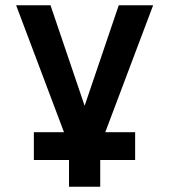

<svg xmlns="http://www.w3.org/2000/svg" viewBox="-20 -556 640 726"><path d="M108 49V-56H222L41 -536H171L300 -156L429 -536H559L378 -56H491V49H359V150H241V49Z"/></svg>

Font: Geist Mono
Style: Bold
Weight: 700
Monospace: yes
Designer: Basement.studio, Andrés Briganti, Mateo Zaragoza
Foundry: Basement.studio, Vercel, Andrés Briganti, Guido Ferreyra, Mateo Zaragoza
Version: Version 1.500; ttfautohint (v1.8.4.7-5d5b)